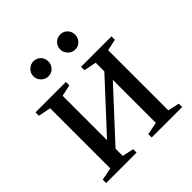

<svg xmlns="http://www.w3.org/2000/svg" viewBox="-173 -757 882 882"><g transform="rotate(-45 267.5 -316.0)"><path d="M79.1 -424.8 18.1 -437V-459H215.8V-437L160.2 -424.8V-136.2L375 -368.7V-424.8L314 -437V-459H511.7V-437L456.1 -424.8V-34.2L511.7 -22V0H314V-22L375 -34.2V-313.5L160.2 -81.1V-34.2L215.8 -22V0H18.1V-22L79.1 -34.2ZM399.4 -583Q399.4 -562.5 385.7 -548.1Q372.1 -533.7 351.6 -533.7Q331.1 -533.7 316.9 -548.8Q302.7 -564 302.7 -583Q302.7 -603.5 316.9 -617.7Q331.1 -631.8 351.6 -631.8Q372.1 -631.8 385.7 -617.7Q399.4 -603.5 399.4 -583ZM225.6 -583Q225.6 -562.5 211.9 -548.1Q198.2 -533.7 177.7 -533.7Q157.7 -533.7 143.1 -548.3Q128.4 -563 128.4 -583Q128.4 -603.5 143.6 -617.7Q158.7 -631.8 177.7 -631.8Q198.2 -631.8 211.9 -617.7Q225.6 -603.5 225.6 -583Z"/></g></svg>

Font: Liberation Serif
Style: Regular
Weight: 400
Designer: Steve Matteson
Foundry: Ascender Corporation
Version: Version 2.1.5